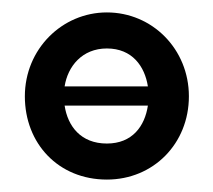

<svg xmlns="http://www.w3.org/2000/svg" viewBox="-20 -285 342 309"><path d="M20 -130C20 -54 74 4 152 4C227 4 284 -54 284 -130C284 -206 225 -265 152 -265C80 -265 20 -206 20 -130ZM84 -115H218C213 -82 193 -54 152 -54C110 -54 89 -82 84 -115ZM218 -146H84C89 -178 112 -207 152 -207C193 -207 213 -178 218 -146Z"/></svg>

Font: Hussar Tani
Style: Dwa
Weight: 700
Foundry: Cannot Into Space Fonts
Version: Version 0.92